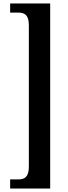

<svg xmlns="http://www.w3.org/2000/svg" viewBox="-20 -819 391 1098"><path d="M267 259V-799H38V-747H84C117 -747 145 -737 145 -675V135C145 197 117 207 84 207H38V259Z"/></svg>

Font: Noto Serif Sinhala ExtraCondensed
Style: Bold
Weight: 700
Width: 2
Designer: Jelle Bosma - Monotype Design Team
Foundry: Monotype Imaging Inc.
Version: Version 2.007